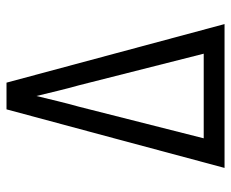

<svg xmlns="http://www.w3.org/2000/svg" viewBox="-80 -630 710 590"><g transform="rotate(-90 275.0 -335.0)"><path d="M54 0Q99 -168 144 -335.5Q189 -503 234 -670H316L496 0ZM145 -64H405L308 -447Q299 -479 291 -512Q283 -545 275 -578Q267 -545 259 -512Q251 -479 242 -447Z"/></g></svg>

Font: Lode Term
Style: Regular
Weight: 400
Monospace: yes
Designer: Belleve Invis
Foundry: Belleve Invis
Version: Version 29.2.0